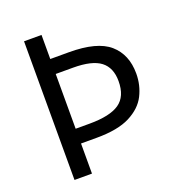

<svg xmlns="http://www.w3.org/2000/svg" viewBox="-129 -822 864 929"><g transform="rotate(-20 302.5 -357.0)"><path d="M554 -382Q554 -322 528 -270.5Q502 -219 439.5 -187Q377 -155 268 -155H187V0H97V-714H187V-590H283Q428 -590 491 -535Q554 -480 554 -382ZM259 -231Q364 -231 412.5 -264.5Q461 -298 461 -377Q461 -446 417.5 -479.5Q374 -513 276 -513H187V-231Z"/></g></svg>

Font: Noto Sans Glagolitic
Style: Regular
Weight: 400
Designer: Monotype Design Team
Foundry: Monotype Imaging Inc.
Version: Version 2.004; ttfautohint (v1.8.4.7-5d5b)